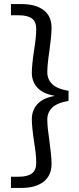

<svg xmlns="http://www.w3.org/2000/svg" viewBox="-20 -820 385 940"><path d="M33.7 45.2H72.2Q114.3 45.2 135.8 29.4Q157.4 13.6 157.4 -22.5Q157.4 -44.5 154.5 -71.2Q151.6 -98 146.6 -127Q135.8 -200.7 135.8 -236.4Q135.8 -280 163.1 -310.1Q190.4 -340.2 246.4 -350V-351.3Q190.4 -361 163.1 -390.8Q135.8 -420.5 135.8 -463.6Q135.8 -499.3 146.6 -573Q151.6 -602.5 154.5 -630Q157.4 -657.5 157.4 -678.5Q157.4 -714.4 136 -729.8Q114.5 -745.2 72.2 -745.2H33.7V-800H86.6Q154.6 -800 193.5 -770.6Q232.4 -741.3 232.4 -683.8Q232.4 -661 229 -630.1Q225.6 -599.3 221.8 -570.8Q211.6 -502.8 211.6 -466.1Q211.6 -432.3 235.2 -408.6Q258.8 -385 315.6 -375.2V-326.1Q258.8 -316.3 235.2 -292.6Q211.6 -269 211.6 -234.9Q211.6 -212.9 214.6 -185.7Q217.6 -158.5 221.8 -131.2Q225.6 -102 229 -71.5Q232.4 -41 232.4 -18Q232.4 39.3 193.4 69.6Q154.4 100 86.6 100H33.7Z"/></svg>

Font: AF Albert Sans Medium
Style: Regular
Weight: 500
Designer: Andreas Rasmussen
Foundry: a.Foundry
Version: Version 1.300;Glyphs 3.2 (3231)